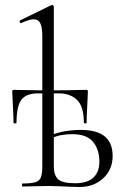

<svg xmlns="http://www.w3.org/2000/svg" viewBox="-20 -745 494 767"><path d="M298 2Q283 2 260.5 1Q238 0 215 -1Q192 -2 173 -2Q145 -2 118.5 -1Q92 0 70 0Q68 0 68 -6Q68 -12 70 -12Q104 -12 121 -17Q138 -22 143.5 -37Q149 -52 149 -81V-600Q149 -636 141 -652Q133 -668 115 -668Q98 -668 65 -653Q61 -651 59 -657Q57 -663 61 -664L184 -724Q186 -725 188 -725Q190 -725 192.5 -723Q195 -721 195 -718V-81Q195 -45 212 -29Q229 -13 281 -13Q329 -13 353 -35.5Q377 -58 377 -99Q377 -148 351.5 -178.5Q326 -209 269 -209Q247 -209 226 -205.5Q205 -202 182 -191L177 -202Q209 -216 241 -221Q273 -226 304 -226Q430 -226 430 -122Q430 -68 392.5 -33Q355 2 298 2ZM34 -255Q34 -275 32 -311Q30 -347 29 -377Q29 -383 30 -384.5Q31 -386 37 -386Q53 -386 89.5 -385Q126 -384 184 -384Q220 -384 247 -384.5Q274 -385 293 -385.5Q312 -386 323 -386Q329 -386 330 -384.5Q331 -383 331 -377Q330 -347 328 -311Q326 -275 326 -255Q326 -252 320.5 -252Q315 -252 315 -255Q315 -320 287.5 -346Q260 -372 216 -372H132Q84 -372 65 -346Q46 -320 46 -255Q46 -252 40 -252Q34 -252 34 -255Z"/></svg>

Font: Cormorant Infant Light
Style: Regular
Weight: 300
Designer: Christian Thalmann (Catharsis Fonts)
Foundry: Catharsis Fonts
Version: Version 4.001